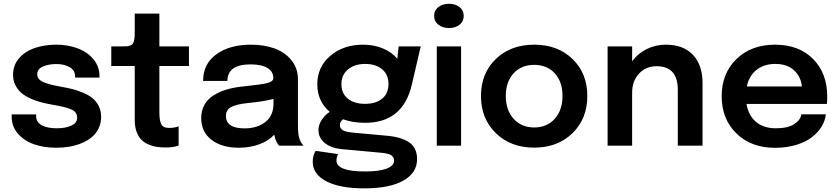

<svg xmlns="http://www.w3.org/2000/svg" viewBox="-20 -779 4487 1027"><path d="M280.3 11.2Q215.3 11.2 162.4 -7.1Q109.4 -25.4 75.9 -64Q42.5 -102.5 42.5 -155.3V-167H173.3V-158.2Q173.3 -126 202.6 -109.4Q231.9 -92.8 284.7 -92.8Q330.6 -92.8 361.6 -107.2Q392.6 -121.6 392.6 -149.4Q392.6 -179.2 362.8 -193.1Q333 -207 258.8 -219.2Q225.6 -225.1 198 -232.4Q170.4 -239.7 141.8 -252.7Q113.3 -265.6 94 -282.2Q74.7 -298.8 62.3 -323.7Q49.8 -348.6 49.8 -378.9Q49.8 -429.7 81.5 -466.8Q113.3 -503.9 165 -522Q216.8 -540 281.7 -540Q343.3 -540 395.3 -520.5Q447.3 -501 479.7 -462.2Q512.2 -423.3 512.2 -372.1V-363.8H381.8V-370.6Q381.8 -402.8 352.5 -419.7Q323.2 -436.5 281.7 -436.5Q240.7 -436.5 210 -423.3Q179.2 -410.2 179.2 -382.3Q179.2 -354.5 210.7 -340.3Q242.2 -326.2 309.6 -314.5Q343.3 -308.6 369.1 -302Q395 -295.4 425 -282.7Q455.1 -270 474.9 -253.9Q494.6 -237.8 507.8 -212.2Q521 -186.5 521 -154.3Q521 -120.6 507.6 -92.5Q494.1 -64.5 471.4 -45.7Q448.7 -26.9 417.7 -13.7Q386.7 -0.5 352.3 5.4Q317.9 11.2 280.3 11.2Z M867.2 9.8Q841.8 9.8 820.3 6.8Q798.8 3.9 775.9 -5.6Q752.9 -15.1 737.1 -30.5Q721.2 -45.9 710.9 -73.2Q700.7 -100.6 700.7 -136.7V-425.8H575.2V-530.8H626Q645.5 -530.8 655.8 -531.2Q666 -531.7 675.8 -535.4Q685.5 -539.1 689.5 -543.7Q693.4 -548.3 696.5 -560.1Q699.7 -571.8 700.2 -585Q700.7 -598.1 700.7 -621.6V-706.1H832.5V-530.8H990.7V-425.8H832.5V-176.3Q832.5 -134.3 842.8 -114.5Q853 -94.7 884.3 -94.7Q914.6 -94.7 935.5 -103.5V-0.5Q907.7 9.8 867.2 9.8Z M1256.8 11.2Q1166.5 11.2 1111.3 -31.2Q1056.2 -73.7 1056.2 -147.5Q1056.2 -187 1073.2 -217.8Q1090.3 -248.5 1121.3 -268.3Q1152.3 -288.1 1191.2 -299.8Q1230 -311.5 1278.3 -316.4Q1375.5 -326.2 1408.7 -334.5Q1441.9 -342.8 1441.9 -360.4V-361.3Q1441.9 -396.5 1410.4 -415.5Q1378.9 -434.6 1321.3 -434.6Q1196.3 -434.6 1196.3 -346.2H1066.4Q1066.4 -437.5 1137.5 -488.8Q1208.5 -540 1322.3 -540Q1392.6 -540 1448.2 -520Q1503.9 -500 1538.8 -457Q1573.7 -414.1 1573.7 -354V-111.8Q1573.7 -64.9 1580.1 -42Q1587.4 -16.1 1603.5 0H1473.1Q1460.9 -12.2 1452.1 -37.6Q1449.7 -44.9 1446.8 -58.6Q1417.5 -25.9 1367.4 -7.3Q1317.4 11.2 1256.8 11.2ZM1288.6 -92.3Q1355 -92.3 1398.9 -126Q1442.9 -159.7 1442.9 -225.1V-250Q1390.6 -235.8 1306.6 -228Q1244.6 -221.7 1216.6 -206.5Q1188.5 -191.4 1188.5 -158.7Q1188.5 -92.3 1288.6 -92.3Z M2052.7 -52.7Q2128.9 -45.4 2169.9 -16.6Q2210.9 12.2 2210.9 72.3Q2210.9 145.5 2137.7 187Q2064.5 228.5 1928.7 228.5Q1796.9 228.5 1724.9 190.4Q1652.8 152.3 1652.8 86.4Q1652.8 52.2 1668.5 27.8L1789.1 45.4Q1779.8 58.1 1779.8 79.6Q1779.8 138.2 1933.1 138.2Q2007.8 138.2 2047.9 123Q2087.9 107.9 2087.9 80.6Q2087.9 70.3 2083.5 63Q2079.1 55.7 2072.5 51.3Q2065.9 46.9 2054.7 43.9Q2043.5 41 2033.4 39.6Q2023.4 38.1 2008.3 37.1L1806.6 18.6Q1751.5 13.2 1717.5 -13.9Q1683.6 -41 1683.6 -83.5Q1683.6 -112.8 1701.9 -139.4Q1720.2 -166 1743.7 -180.7Q1677.2 -237.3 1677.2 -328.1Q1677.2 -420.9 1746.8 -480.5Q1816.4 -540 1922.9 -540Q1981.9 -540 2030.3 -519Q2078.6 -498 2105 -464.4L2112.3 -530.8H2230.5L2182.6 -325.2Q2134.8 -122.1 1933.1 -122.1Q1866.2 -122.1 1814.9 -141.1Q1797.9 -127 1797.9 -109.9Q1797.9 -92.8 1812.7 -83Q1827.6 -73.2 1865.7 -69.8ZM2058.1 -330.1Q2058.1 -379.9 2024.2 -408.4Q1990.2 -437 1933.1 -437Q1877 -437 1841.6 -407.7Q1806.2 -378.4 1806.2 -329.1Q1806.2 -279.3 1840.3 -251.5Q1874.5 -223.6 1932.6 -223.6Q1990.7 -223.6 2024.4 -251.5Q2058.1 -279.3 2058.1 -330.1Z M2381.8 -628.9Q2348.1 -628.9 2325.2 -646.5Q2302.2 -664.1 2302.2 -694.3Q2302.2 -724.1 2325.2 -741.5Q2348.1 -758.8 2381.8 -758.8Q2415 -758.8 2437.7 -741.5Q2460.4 -724.1 2460.4 -694.3Q2460.4 -664.1 2437.7 -646.5Q2415 -628.9 2381.8 -628.9ZM2316.4 0V-530.8H2446.3V0Z M2552.7 -265.6Q2552.7 -386.7 2632.1 -463.4Q2711.4 -540 2837.4 -540Q2963.4 -540 3042.5 -463.4Q3121.6 -386.7 3121.6 -265.6Q3121.6 -144 3042.2 -66.7Q2962.9 10.7 2837.4 10.7Q2711.9 10.7 2632.3 -66.7Q2552.7 -144 2552.7 -265.6ZM2727.5 -143.3Q2769.5 -97.2 2837.4 -97.2Q2905.3 -97.2 2947 -143.3Q2988.8 -189.5 2988.8 -265.6Q2988.8 -341.8 2947.3 -387Q2905.8 -432.1 2837.4 -432.1Q2769 -432.1 2727.3 -387Q2685.5 -341.8 2685.5 -265.6Q2685.5 -189.5 2727.5 -143.3Z M3230 0V-530.8H3361.3V-451.2Q3392.1 -493.2 3439.2 -516.6Q3486.3 -540 3541.5 -540Q3635.7 -540 3686.8 -485.4Q3737.8 -430.7 3737.8 -335.9V0H3605.5V-298.3Q3605.5 -424.8 3492.2 -424.8Q3434.6 -424.8 3397.9 -385Q3361.3 -345.2 3361.3 -283.7V0Z M4397.5 -167.5Q4394 -133.8 4374.8 -102.1Q4355.5 -70.3 4322.3 -44.7Q4289.1 -19 4237.8 -3.7Q4186.5 11.7 4125.5 11.7Q3998 11.7 3919.2 -65.2Q3840.3 -142.1 3840.3 -264.2Q3840.3 -387.2 3919.7 -463.6Q3999 -540 4125.5 -540Q4253.4 -540 4329.1 -463.6Q4404.8 -387.2 4404.8 -263.2Q4404.8 -236.8 4402.8 -223.1H3973.1Q3983.4 -161.1 4023.9 -127Q4064.5 -92.8 4129.9 -92.8Q4194.3 -92.8 4228.5 -115.2Q4262.7 -137.7 4266.1 -167.5ZM4127 -437Q4066.9 -437 4026.9 -405.5Q3986.8 -374 3974.6 -316.4H4269Q4264.6 -367.7 4228 -402.3Q4191.4 -437 4127 -437Z"/></svg>

Font: Epilogue SemiBold
Style: Regular
Weight: 600
Designer: Tyler Finck
Foundry: Etcetera Type Co
Version: Version 2.112